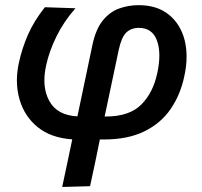

<svg xmlns="http://www.w3.org/2000/svg" viewBox="-20 -529 782 744"><path d="M221 195.5Q230.5 151 240 106.2Q249.5 61.5 260 11Q178 5.5 126.5 -36Q75 -77.5 56 -143Q45.5 -178.5 45.5 -217Q45.5 -250 53 -285Q65 -341 88.5 -394.8Q112 -448.5 154 -501L272.5 -497Q227 -445.5 198.5 -387.2Q170 -329 158.5 -274.5Q152 -244.5 152 -218Q152 -172.5 171 -138Q200.5 -82.5 280 -78L338.5 -356.5Q351.5 -416.5 378.5 -449.8Q405.5 -483 441.5 -496Q477.5 -509 517 -509Q589 -509 634.2 -472.2Q679.5 -435.5 695.5 -373.5Q703 -343 703 -310Q703 -274 694.5 -235Q679.5 -162.5 641.5 -107Q603.5 -51.5 539.5 -20Q475.5 11.5 382 11.5H367Q357 61 348 104Q338.5 146.5 329 192.5ZM440 -335.5 385.5 -77.5H389.5Q481.5 -77.5 527.5 -123.8Q573.5 -170 589.5 -246Q597.5 -283 597.5 -313.5Q597.5 -347 588 -372.5Q570 -421 518 -421Q488 -421 469.2 -402.8Q450.5 -384.5 440 -335.5Z"/></svg>

Font: Heraclito Medium
Style: Italic
Weight: 500
Italic angle: -12°
Designer: Kostas Bartsokas (font) & Cristiano Sobral (main changes)
Foundry: Kostas Bartsokas (font) & Cristiano Sobral (main changes)
Version: Version 1.00;July 8, 2020;FontCreator 13.0.0.2655 64-bit